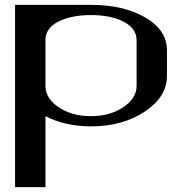

<svg xmlns="http://www.w3.org/2000/svg" viewBox="-20 -770 790 790"><path d="M42 -750Q42 -750 354.5 -750Q488.3 -750 577.6 -698.2Q667 -646.5 667 -562.5V-458Q667 -371.1 575.2 -310.5Q483.4 -250 354.5 -250Q249 -250 167 -292V0H42ZM542 -417V-604.5Q542 -653.3 488.8 -680.7Q435.5 -708 354.5 -708Q273.4 -708 220.2 -681.2Q167 -654.3 167 -604.5V-417Q167 -365.2 221.7 -328.6Q276.4 -292 354.5 -292Q431.6 -292 486.8 -328.6Q542 -365.2 542 -417Z"/></svg>

Font: okolaks
Style: Bold
Weight: 600
Width: 8
Version: Version 000.6.0